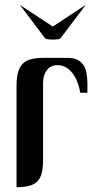

<svg xmlns="http://www.w3.org/2000/svg" viewBox="-20 -779 408 799"><path d="M343.8 -393.1V-433.6Q343.3 -455.1 340.1 -474.1Q336.9 -493.2 327.9 -507.3Q318.8 -521.5 303.2 -529.8Q287.6 -538.1 262.2 -538.1H159.2Q128.4 -538.1 107.4 -532.2Q86.4 -526.4 73.5 -512.7Q60.5 -499 54.7 -476.6Q48.8 -454.1 48.8 -421.4V0Q81.1 0 102.5 -5.9Q124 -11.7 136.5 -25.1Q148.9 -38.6 154.1 -60.3Q159.2 -82 159.2 -113.8V-433.6Q159.2 -465.8 174.8 -486.8Q190.4 -507.8 219.2 -507.8Q239.7 -507.8 255.9 -497.8Q272 -487.8 283.7 -471.7Q295.4 -455.6 303 -434.8Q310.5 -414.1 314 -393.1ZM238.8 -628.9Q231.9 -617.7 223.4 -616Q214.8 -614.3 200.2 -614.3H199.2Q184.6 -614.3 176 -616Q167.5 -617.7 160.6 -628.9L62.5 -758.8L199.7 -668.5L336.9 -758.8Z"/></svg>

Font: Unique
Style: Regular
Weight: 400
Designer: Anna Pocius (aka Artmaker)
Foundry: Anna Pocius
Version: Version 1.000 2013 initial release